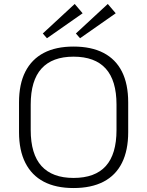

<svg xmlns="http://www.w3.org/2000/svg" viewBox="-20 -942 743 969"><path d="M351 7Q262 7 201 -25Q140 -57 108 -120Q76 -183 76 -275V-425Q76 -518 108 -580.5Q140 -643 201 -675Q262 -707 351 -707Q441 -707 502.5 -675Q564 -643 595.5 -580.5Q627 -518 627 -425V-275Q627 -183 595.5 -120Q564 -57 502.5 -25Q441 7 351 7ZM351 -44Q460 -44 514 -104Q568 -164 568 -286V-414Q568 -536 513.5 -596Q459 -656 351 -656Q244 -656 189.5 -596Q135 -536 135 -414V-286Q135 -164 189.5 -104Q244 -44 351 -44ZM397 -875 217 -749 196 -773 357 -922ZM564 -875 384 -749 363 -773 524 -922Z"/></svg>

Font: Pathway Extreme 28pt ExtraLight
Style: Regular
Weight: 250
Designer: Eduardo Rodriguez Tunni
Foundry: Eduardo Rodriguez Tunni
Version: Version 1.001;gftools[0.9.26]